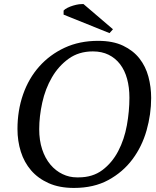

<svg xmlns="http://www.w3.org/2000/svg" viewBox="-20 -913 770 945"><path d="M173 -277Q173 -222 187.5 -178Q202 -134 228 -103Q254 -72 288 -56Q321 -40 358 -40Q360 -40 363 -40Q365 -40 367 -40Q436 -40 484 -76Q532 -112 562 -169.5Q592 -227 604.5 -296.5Q617 -366 617 -432Q617 -483 605.5 -525Q594 -567 571 -597Q548 -627 514.5 -643.5Q481 -660 437 -660Q368 -660 318 -624Q268 -588 235.5 -532Q203 -476 188 -408Q173 -340 173 -277ZM66 -278Q66 -369 93.5 -448Q121 -527 173 -585.5Q225 -644 298 -678Q371 -712 463 -712Q536 -712 586 -688Q636 -664 666.5 -625Q697 -586 710.5 -535.5Q724 -485 724 -431Q724 -351 701.5 -271.5Q679 -192 632 -129Q585 -66 513.5 -27Q442 12 344 12Q272 12 219.5 -11.5Q167 -35 133 -74.5Q99 -114 82.5 -166.5Q66 -219 66 -278ZM536 -769 519 -750 293 -841V-861Q299 -868 312 -874.5Q325 -881 340 -885.5Q355 -890 369 -892Q378 -893 385 -893Q388 -893 391 -893Z"/></svg>

Font: PTSerif
Style: Italic
Weight: 400
Italic angle: -12°
Designer: A.Korolkova, O.Umpeleva, V.Yefimov
Foundry: ParaType Ltd
Version: Version 1.000W OFL; ttfautohint (v1.2) -l 8 -r 50 -G 200 -x 